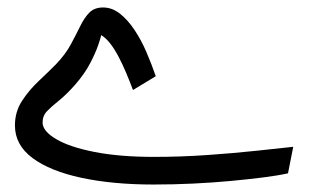

<svg xmlns="http://www.w3.org/2000/svg" viewBox="-20 -473 830 514"><path d="M391 21Q282 21 198 3Q114 -15 67 -50Q20 -85 20 -137Q20 -174 39 -203Q58 -232 83.5 -256Q109 -280 129 -300Q155 -327 169.5 -354Q184 -381 195 -403.5Q206 -426 219.5 -439.5Q233 -453 256 -453Q280 -453 301 -436.5Q322 -420 340 -393Q358 -366 372 -333.5Q386 -301 397 -269L336 -232Q327 -256 317.5 -278.5Q308 -301 297.5 -321Q287 -341 275.5 -356Q264 -371 251 -379Q250 -373 243 -352.5Q236 -332 221.5 -304Q207 -276 181 -246Q157 -219 137.5 -203.5Q118 -188 106 -175.5Q94 -163 94 -145Q94 -122 130.5 -100.5Q167 -79 234 -66Q301 -53 392 -53Q464 -53 535.5 -58Q607 -63 667.5 -69.5Q728 -76 765 -80L751 -9Q724 -3 684.5 2Q645 7 597 11.5Q549 16 496.5 18.5Q444 21 391 21Z"/></svg>

Font: Noto Sans Arabic ExtraCondensed
Style: Regular
Weight: 400
Width: 2
Designer: Monotype Design Team, Nadine Chahine, Nizar Qandah and Khaled Hosny
Foundry: Monotype Imaging Inc.
Version: Version 2.012